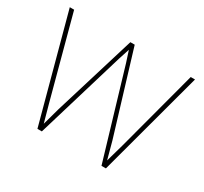

<svg xmlns="http://www.w3.org/2000/svg" viewBox="-144 -917 1195 1123"><g transform="rotate(30 453.0 -355.5)"><path d="M271 -161.1 439 -710.9H468.3L635.3 -161.1L667 -43.9L700.2 -161.1L846.7 -710.9H875.5L684.1 0H654.3L478 -592.8L453.6 -668L429.2 -592.8L251.5 0H221.7L29.8 -710.9H59.1L206.5 -161.1L238.8 -44.4Z"/></g></svg>

Font: Vazirmatn RD FD Thin
Style: Regular
Weight: 100
Designer: Saber Rastikerdar
Foundry: Saber Rastikerdar
Version: Version 33.003